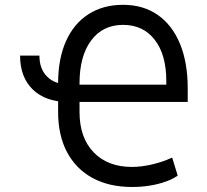

<svg xmlns="http://www.w3.org/2000/svg" viewBox="-20 -757 852 789"><path d="M62.5 -528.4H142Q142 -473.7 173.7 -442.1Q205.3 -410.5 259.9 -410.5V-338.1Q168 -338.1 115.2 -388.8Q62.5 -439.6 62.5 -528.4ZM522.7 11.4Q428.3 11.4 360.1 -25.7Q291.9 -62.9 255.3 -132.1Q218.8 -201.3 218.8 -296.9V-414.8Q218.8 -514.9 250.9 -587.2Q283 -659.4 343 -698.3Q403.1 -737.2 485.8 -737.2Q568.5 -737.2 628 -695.8Q687.5 -654.5 719.5 -577.4Q751.4 -500.4 751.4 -393.5V-338.1H281.2V-409.1H663.4V-424.7Q663.4 -532 615.9 -593.4Q568.5 -654.8 485.8 -654.8Q402.3 -654.8 354.6 -590.7Q306.8 -526.6 306.8 -414.8V-296.9Q306.8 -191.8 364.5 -131.4Q422.2 -71 522.7 -71Q560.7 -71 604.8 -81.3Q648.8 -91.6 687.5 -109.4L710.2 -35.5Q690 -21 660.5 -10.5Q631 0 595.9 5.7Q560.7 11.4 522.7 11.4Z"/></svg>

Font: InterMG
Style: Regular
Weight: 400
Designer: Rasmus Andersson
Foundry: rsms
Version: Version 3.019;December 26, 2023;FontCreator 15.0.0.2955 64-b